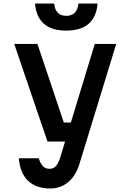

<svg xmlns="http://www.w3.org/2000/svg" viewBox="-20 -855 740 1092"><path d="M61 -605H193L343 -158H383L519 -605H641L431 80Q410 146 367 181.5Q324 217 266 217Q185 217 139.5 173Q94 129 87 45H200Q211 77 225 91Q239 105 262 105Q283 105 296.5 91Q310 77 321 46L350 -50H250ZM288 -835Q295 -765 357 -765Q419 -765 426 -835H535Q522 -681 357 -681Q192 -681 179 -835Z"/></svg>

Font: Martian Mono Medium
Style: Regular
Weight: 500
Monospace: yes
Designer: Roman Shamin
Foundry: Evil Martians
Version: Version 1.000; ttfautohint (v1.8.4.7-5d5b)